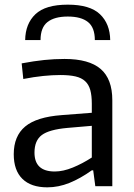

<svg xmlns="http://www.w3.org/2000/svg" viewBox="-20 -799 573 824"><path d="M88 -627Q89 -697 132 -738Q175 -779 271 -779Q366 -779 409 -738Q452 -697 453 -627H387Q387 -681 357.5 -704.5Q328 -728 271 -728Q214 -728 184 -704.5Q154 -681 154 -627ZM215 -63Q251 -63 292.5 -80Q334 -97 374 -123V-259L269 -250Q191 -243 159.5 -219.5Q128 -196 128 -144Q128 -63 215 -63ZM183 5Q113 5 76 -31.5Q39 -68 39 -137Q39 -215 88 -256Q137 -297 245 -305L374 -315V-354Q374 -389 367.5 -412.5Q361 -436 345.5 -450.5Q330 -465 304 -471Q278 -477 239 -477Q205 -477 165.5 -473Q126 -469 80 -460L73 -527Q126 -537 169.5 -541.5Q213 -546 257 -546Q362 -546 412 -503Q462 -460 462 -369V0H389L380 -68H374Q325 -33 278 -14Q231 5 183 5Z"/></svg>

Font: EncodeSans
Style: Regular
Weight: 400
Designer: Pablo Impallari, Andres Torresi
Foundry: Pablo Impallari, Andres Torresi
Version: Version 1.000; ttfautohint (v1.4.1)